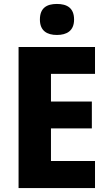

<svg xmlns="http://www.w3.org/2000/svg" viewBox="-20 -952 548 972"><path d="M268 -932C217 -932 182 -912 182 -853C182 -796 218 -775 268 -775C318 -775 355 -796 355 -853C355 -912 319 -932 268 -932ZM461 0V-137H238V-302H445V-438H238V-578H461V-714H74V0Z"/></svg>

Font: Noto Sans Georgian SemiCondensed ExtraBold
Style: Regular
Weight: 800
Width: 4
Designer: Monotype Design Team, Akaki Razmadze
Foundry: Google LLC
Version: Version 2.005